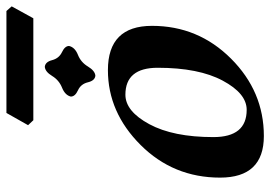

<svg xmlns="http://www.w3.org/2000/svg" viewBox="-143 -700 852 606"><g transform="rotate(-90 283.0 -397.0)"><path d="M239.3 -44.4Q291 -44.4 331.5 -120.1Q372.1 -195.8 372.1 -325.2Q372.1 -427.2 287.1 -427.2Q234.9 -427.2 194.1 -351.8Q153.3 -276.4 153.3 -149.4Q153.3 -44.4 239.3 -44.4ZM156.7 9.8Q25.4 9.8 25.4 -128.4Q25.4 -275.9 128.4 -379.2Q231.4 -482.4 364.7 -482.4Q504.4 -482.4 504.4 -343.3Q504.4 -197.3 400.9 -93.8Q297.4 9.8 156.7 9.8ZM347.2 -522Q331.5 -523.4 326.2 -545.7Q320.8 -567.9 301 -576.9Q281.2 -585.9 281.2 -599.6Q285.6 -617.7 309.3 -627.2Q333 -636.7 346.2 -658.4Q359.4 -680.2 375 -681.6Q390.6 -680.2 396.2 -658.4Q401.9 -636.7 421.4 -627.4Q440.9 -618.2 440.9 -605Q436.5 -586.4 413.1 -577.1Q389.6 -567.9 376.2 -545.7Q362.8 -523.4 347.2 -522ZM528.3 -717.8H206.5L190.9 -734.4L229.5 -802.7H551.3L565.9 -786.1Z"/></g></svg>

Font: Kelvinch
Style: Bold Italic
Weight: 700
Italic angle: -10°
Designer: Paul James Miller
Foundry: High-Logic / Made with FontCreator
Version: Version 3.30 September 23, 2016